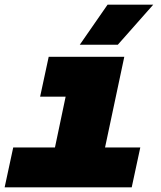

<svg xmlns="http://www.w3.org/2000/svg" viewBox="-23 -808 693 828"><path d="M34 -172H214L260 -391H150L187 -563H513L430 -172H582L545 0H-3ZM441 -788H638L485 -615H321Z"/></svg>

Font: Azeret Mono Black
Style: Italic
Weight: 900
Italic angle: -12°
Designer: Martin Vácha
Foundry: Displaay
Version: Version 1.000; Glyphs 3.0.3, build 3074